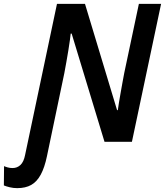

<svg xmlns="http://www.w3.org/2000/svg" viewBox="-116 -734 854 994"><path d="M-27 240Q-47 240 -65.5 235.5Q-84 231 -96 226L-95 126Q-89 129 -77 132.5Q-65 136 -51 136Q-27 136 -10 120Q7 104 14 68L179 -714H324L490 -164H494Q496 -181 500 -204Q504 -227 508.5 -253.5Q513 -280 518 -306.5Q523 -333 527 -355L603 -714H718L567 0H425L255 -560H250Q249 -550 246 -527Q243 -504 238 -474Q233 -444 227.5 -412.5Q222 -381 217 -355L127 75Q115 133 95 170Q75 207 45.5 223.5Q16 240 -27 240Z"/></svg>

Font: Noto Sans Display SemiBold
Style: Italic
Weight: 600
Italic angle: -12°
Designer: Monotype Design Team
Foundry: Monotype Imaging Inc.
Version: Version 2.003